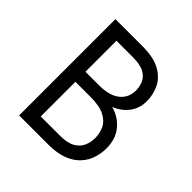

<svg xmlns="http://www.w3.org/2000/svg" viewBox="-186 -844 987 987"><g transform="rotate(45 308.0 -350.0)"><path d="M98.5 0V-700H294.8Q377.5 -700 424.8 -673.1Q472.1 -646.2 491.7 -604.1Q511.2 -561.9 511.2 -516Q511.2 -464.6 483 -426.6Q454.8 -388.5 406 -369Q463.4 -353.6 499.7 -309.5Q536 -265.4 536 -198.2Q536 -162.5 524.9 -127.3Q513.9 -92.1 487.9 -63.3Q462 -34.5 418.6 -17.2Q375.2 0 310.5 0ZM180.8 -74.8H321.5Q375 -74.8 404.6 -92.2Q434.1 -109.6 445.8 -136.8Q457.5 -164 457.5 -193.5Q457.5 -227.8 443.6 -258.2Q429.6 -288.8 393.2 -307.8Q356.9 -326.8 289.5 -326.8H180.8ZM180.8 -399.8H278Q355.2 -399.8 394 -431.3Q432.8 -462.9 432.8 -515.5Q432.8 -542 422.4 -567.3Q412 -592.6 383.2 -608.9Q354.5 -625.2 300 -625.2H180.8Z"/></g></svg>

Font: Overpass Mono Light
Style: Regular
Weight: 300
Monospace: yes
Designer: Delve Withrington, Dave Bailey
Foundry: Delve Fonts LLC
Version: Version 4.000